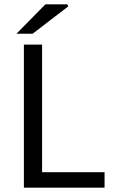

<svg xmlns="http://www.w3.org/2000/svg" viewBox="-20 -861 526 881"><path d="M89.6 0V-656.3H173.1V-70.9H459.8V0ZM55.6 -706.3 188.2 -841H288.5L293.4 -831.9L129.8 -706.3Z"/></svg>

Font: Source Sans 3 VF
Style: Regular
Weight: 200
Designer: Paul D. Hunt
Foundry: Adobe
Version: Version 3.046;hotconv 1.0.118;makeotfexe 2.5.65603